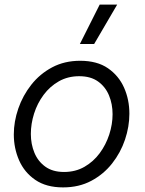

<svg xmlns="http://www.w3.org/2000/svg" viewBox="-20 -804 629 834"><path d="M389 -613H327L413 -784H489ZM254 10Q181 10 133.5 -22.5Q86 -55 63 -107.5Q40 -160 40 -220Q40 -276 59.5 -332.5Q79 -389 116 -436Q153 -483 206.5 -511.5Q260 -540 328 -540Q402 -540 449 -507.5Q496 -475 519 -423Q542 -371 542 -310Q542 -254 523 -197.5Q504 -141 467 -94Q430 -47 376.5 -18.5Q323 10 254 10ZM258 -57Q308 -57 347 -79.5Q386 -102 413 -138.5Q440 -175 454.5 -219.5Q469 -264 469 -308Q469 -352 453.5 -389.5Q438 -427 406 -450Q374 -473 324 -473Q275 -473 236 -451Q197 -429 169.5 -392Q142 -355 128 -310.5Q114 -266 114 -222Q114 -178 129.5 -140.5Q145 -103 177 -80Q209 -57 258 -57Z"/></svg>

Font: Be Vietnam Pro Light
Style: Italic
Weight: 300
Italic angle: -12°
Designer: Lam Bao, Tony Le, Vietanh Nguyen
Foundry: Yellow Type Foundry
Version: Version 1.002; ttfautohint (v1.8.3)